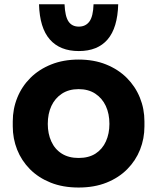

<svg xmlns="http://www.w3.org/2000/svg" viewBox="-20 -840 720 880"><path d="M340.2 19.5Q268 19.5 212 -3Q156 -25.5 117.2 -64.6Q78.5 -103.8 58.5 -154.2Q38.5 -204.8 38.5 -261V-283.5Q38.5 -341.2 59.4 -392.6Q80.2 -444 119.5 -483.1Q158.8 -522.2 214.8 -544.6Q270.8 -567 340.2 -567Q410.5 -567 466.1 -544.6Q521.8 -522.2 561 -483.1Q600.2 -444 621.1 -392.6Q642 -341.2 642 -283.5V-261Q642 -204.8 622 -154.2Q602 -103.8 563.2 -64.6Q524.5 -25.5 468.5 -3Q412.5 19.5 340.2 19.5ZM340.2 -116Q386.8 -116 418 -136.1Q449.2 -156.2 465.4 -191.9Q481.5 -227.5 481.5 -272.2Q481.5 -318.8 464.9 -354.4Q448.2 -390 416.6 -410.8Q385 -431.5 340.2 -431.5Q295.8 -431.5 264 -410.8Q232.2 -390 215.6 -354.4Q199 -318.8 199 -272.2Q199 -227.5 215.1 -191.9Q231.2 -156.2 262.9 -136.1Q294.5 -116 340.2 -116ZM341.2 -606Q255 -606 208.4 -659.1Q161.8 -712.2 158.8 -820.5H275.8Q278.2 -764.8 294.1 -741.4Q310 -718 341.2 -718Q372.5 -718 389.8 -741.4Q407 -764.8 408.8 -820.5H521.8Q518.8 -712.2 473.1 -659.1Q427.5 -606 341.2 -606Z"/></svg>

Font: SVN-Sora Variable
Style: Regular
Weight: 400
Designer: Jonathan Barnbrook, Julián Moncada
Foundry: Barnbrook Fonts
Version: Version 2.000 - Viet hoa boi STYLEno.1 Fonts